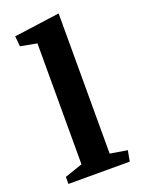

<svg xmlns="http://www.w3.org/2000/svg" viewBox="-144 -826 660 892"><g transform="rotate(-20 185.5 -380.0)"><path d="M42 -678 37 -729 263 -760V-67L348 -53L338 0H35V-35L123 -65V-663Z"/></g></svg>

Font: Brawler
Style: Bold
Weight: 700
Designer: Oleg Frolov, Haley Fiege
Foundry: Oleg Frolov, Haley Fiege
Version: Version 1.101; ttfautohint (v1.8.3)